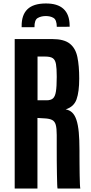

<svg xmlns="http://www.w3.org/2000/svg" viewBox="-20 -1084 524 1104"><path d="M64.5 0V-859.4H280.8Q348.1 -859.4 381.3 -833Q414.6 -806.6 425 -755.9Q435.5 -705.1 435.5 -631.8Q435.5 -556.2 420.2 -512.9Q404.8 -469.7 357.4 -455.1Q379.9 -451.2 395 -436.8Q410.2 -422.4 419.4 -394.8Q428.7 -367.2 432.9 -324Q437 -280.8 437 -218.3Q437 -213.4 437 -190.9Q437 -168.5 437.3 -137.9Q437.5 -107.4 438 -77.1Q438.5 -46.9 439.5 -25.4Q440.4 -3.9 441.9 0H311Q309.6 -2.4 308.8 -25.1Q308.1 -47.9 307.4 -83Q306.6 -118.2 306.4 -158.7Q306.2 -199.2 306.2 -238.5Q306.2 -277.8 306.2 -308.1Q306.2 -346.7 300.5 -366.5Q294.9 -386.2 280 -394Q265.1 -401.9 237.3 -403.3L195.3 -405.8V0ZM195.8 -507.3H248Q272 -507.3 284.4 -518.1Q296.9 -528.8 301.5 -557.6Q306.2 -586.4 306.2 -640.6V-646Q306.2 -691.4 301.8 -715.8Q297.4 -740.2 283.4 -749.5Q269.5 -758.8 240.2 -758.8H195.8ZM104.5 -927.7V-934.1Q104 -998 137.7 -1030.8Q171.4 -1063.5 241.7 -1064Q310.1 -1064.9 345 -1033Q379.9 -1001 380.4 -937.5V-930.2L306.6 -929.7Q306.2 -970.2 287.4 -981.2Q268.6 -992.2 241.2 -991.7Q215.3 -991.2 196.5 -980.2Q177.7 -969.2 178.2 -927.7Z"/></svg>

Font: Antonio
Style: Bold
Weight: 700
Designer: Vernon Adams
Foundry: Vernon Adams
Version: Version 1.002